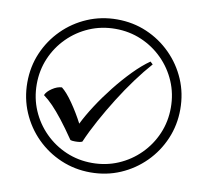

<svg xmlns="http://www.w3.org/2000/svg" viewBox="-88 -859 1104 1021"><g transform="rotate(10 464.0 -349.0)"><path d="M355 -84Q338 -84 330 -87Q289 -147 258 -186.5Q227 -226 201.5 -252.5Q176 -279 150 -298Q158 -318 185 -336Q212 -354 237 -355Q265 -333 299 -284Q333 -235 361 -181Q384 -228 420 -283.5Q456 -339 499.5 -394Q543 -449 589 -496Q635 -543 677 -572L691 -559Q651 -514 609 -457Q567 -400 527.5 -337Q488 -274 453.5 -211Q419 -148 394 -90Q384 -84 355 -84ZM464 64Q379 64 304 32Q229 0 172 -57Q115 -114 83 -189Q51 -264 51 -349Q51 -435 83 -509.5Q115 -584 172 -641Q229 -698 304 -730Q379 -762 464 -762Q550 -762 624.5 -730Q699 -698 756 -641Q813 -584 845 -509.5Q877 -435 877 -349Q877 -264 845 -189Q813 -114 756 -57Q699 0 624.5 32Q550 64 464 64ZM464 13Q539 13 604.5 -15Q670 -43 720 -93Q770 -143 798 -208.5Q826 -274 826 -349Q826 -424 798 -489.5Q770 -555 720 -605Q670 -655 604.5 -683Q539 -711 464 -711Q389 -711 323.5 -683Q258 -655 208 -605Q158 -555 130 -489.5Q102 -424 102 -349Q102 -274 130 -208.5Q158 -143 208 -93Q258 -43 323.5 -15Q389 13 464 13Z"/></g></svg>

Font: binaryv115
Style: Book
Weight: 400
Designer: Jelle Bosma - Monotype Design Team
Foundry: Monotype Imaging Inc.
Version: Version 2.003